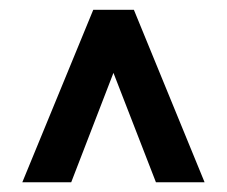

<svg xmlns="http://www.w3.org/2000/svg" viewBox="-20 -731 467 395"><path d="M213.4 -581.1 126.5 -356H25.9L171.9 -710.9H255.4L400.9 -356H300.8Z"/></svg>

Font: Roboto Medium
Style: Regular
Weight: 500
Designer: Google
Version: Version 2.134; 2016; ttfautohint (v1.6)